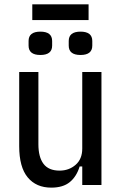

<svg xmlns="http://www.w3.org/2000/svg" viewBox="-20 -848 558 880"><path d="M357 -85H345Q331 -39 300 -13.5Q269 12 215 12Q146 12 107 -35Q68 -82 68 -178V-518H156V-187Q156 -128 179.5 -97Q203 -66 253 -66Q296 -66 326.5 -92.5Q357 -119 357 -167V-518H445V0H357ZM128 -828H386V-756H128ZM165 -596Q111 -596 111 -639V-660Q111 -703 165 -703Q219 -703 219 -660V-639Q219 -596 165 -596ZM349 -596Q295 -596 295 -639V-660Q295 -703 349 -703Q403 -703 403 -660V-639Q403 -596 349 -596Z"/></svg>

Font: IBM Plex Sans Cond Text
Style: Regular
Weight: 450
Width: 3
Designer: Mike Abbink, Paul van der Laan, Pieter van Rosmalen
Foundry: Bold Monday
Version: Version 1.3